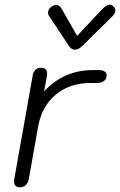

<svg xmlns="http://www.w3.org/2000/svg" viewBox="-20 -789 512 819"><path d="M40 -16Q40 -22 41 -26L119 -464Q121 -481 130.5 -490.5Q140 -500 155 -500Q181 -500 181 -474Q181 -468 180 -464L168 -399Q211 -445 262.5 -467.5Q314 -490 377 -490H402Q418 -490 426.5 -484Q435 -478 435 -468Q435 -452 423.5 -443.5Q412 -435 393 -435H366Q278 -435 218.5 -386Q159 -337 143 -251L103 -26Q100 -9 90 0.5Q80 10 65 10Q40 10 40 -16ZM274 -593 190 -720Q185 -726 185 -736Q185 -751 202 -762Q211 -768 220 -768Q233 -768 244 -750L309 -636L416 -750Q435 -769 448 -769Q456 -769 462 -763Q472 -756 472 -744Q472 -732 459 -719L331 -593Q315 -577 299 -577Q285 -577 274 -593Z"/></svg>

Font: Kodchasan Light
Style: Italic
Weight: 300
Italic angle: -10°
Version: Version 1.000; ttfautohint (v1.6)